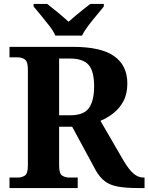

<svg xmlns="http://www.w3.org/2000/svg" viewBox="-20 -951 751 971"><path d="M28 0V-53H70Q90 -53 105.5 -63Q121 -73 121 -113V-600Q121 -640 105.5 -650.5Q90 -661 70 -661H28V-714H350Q492 -714 558 -666.5Q624 -619 624 -529Q624 -476 604 -439Q584 -402 553 -378Q522 -354 488 -340L607 -135Q633 -92 656 -72.5Q679 -53 707 -53H711V0H678Q618 0 578 -7Q538 -14 511.5 -33.5Q485 -53 464 -90L345 -310H279V-113Q279 -73 294.5 -63Q310 -53 330 -53H373V0ZM335 -368Q404 -368 430 -405Q456 -442 456 -515Q456 -591 428 -623Q400 -655 333 -655H279V-368ZM260 -771Q250 -794 229.5 -820.5Q209 -847 187.5 -873Q166 -899 150 -918V-931H219Q240 -915 272.5 -888Q305 -861 327 -841Q342 -855 362 -871.5Q382 -888 402 -904Q422 -920 436 -931H505V-918Q490 -899 468 -873Q446 -847 426 -820.5Q406 -794 395 -771Z"/></svg>

Font: Noto Serif Vithkuqi
Style: Bold
Weight: 700
Version: Version 1.005